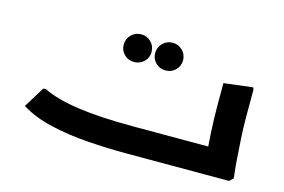

<svg xmlns="http://www.w3.org/2000/svg" viewBox="-66 -582 1062 719"><g transform="rotate(15 464.5 -222.5)"><path d="M463.3 0Q389 0 312.7 -5.5Q236.3 -10.9 168.4 -26.8Q100.6 -42.6 51.7 -73.3L101.7 -154.3H112Q163.3 -129 249 -116.7Q334.7 -104.3 463.3 -104.3H753L749.7 0ZM756.7 0 759.7 -42Q759.7 -42 756.7 -74.5Q753.7 -107 750.7 -158Q747.7 -209 747.7 -265V-348.3L859.7 -362L862.7 -354V-247Q862.7 -206 865.2 -165Q867.7 -124 870.2 -89.5Q872.7 -55 875.2 -34.5Q877.7 -14 877.7 -14L862.7 0ZM661.7 0V-104.3H767.7V0ZM661.7 0Q650.7 0 646.2 -15.4Q641.7 -30.9 641.7 -53.3Q641.7 -76.3 646.2 -90.3Q650.7 -104.3 661.7 -104.3ZM403.5 -338Q381 -338 365.3 -353.3Q349.7 -368.7 349.7 -391.2Q349.7 -413.8 365.5 -429.5Q381.2 -445.3 403.8 -445.3Q426.3 -445.3 442 -429.5Q457.7 -413.8 457.7 -391.2Q457.7 -368.7 441.9 -353.3Q426.1 -338 403.5 -338ZM525.5 -338Q503 -338 487.3 -353.3Q471.7 -368.7 471.7 -391.2Q471.7 -413.8 487.5 -429.5Q503.2 -445.3 525.8 -445.3Q548.3 -445.3 564 -429.5Q579.7 -413.8 579.7 -391.2Q579.7 -368.7 563.9 -353.3Q548.1 -338 525.5 -338Z"/></g></svg>

Font: Fustat
Style: Regular
Weight: 400
Designer: Mohamed Gaber, Khaled Hosny, Laura Garcia Mut
Foundry: Kief Type Foundry, Alif Type Foundry, Hard Type Foundry
Version: Version 1.007